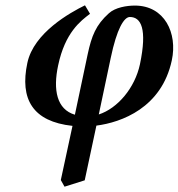

<svg xmlns="http://www.w3.org/2000/svg" viewBox="-20 -466 672 723"><path d="M223 237 299 213 343 7C437 -5 589 -60 627 -239C649 -341 600 -445 488 -445C457 -445 414 -438 390 -416C341 -372 325 -331 310 -261L262 -34C194 -54 179 -127 199 -220C225 -343 283 -387 319 -414L300 -446C245 -419 107 -343 83 -229C54 -93 103 -8 253 8L209 212ZM507 -224C488 -135 423 -58 352 -35L397 -248C420 -358 447 -402 469 -402C511 -402 535 -358 507 -224Z"/></svg>

Font: Libertinus Serif
Style: Bold Italic
Weight: 700
Italic angle: -12°
Designer: Philipp H. Poll, Khaled Hosny
Foundry: Caleb Maclennan
Version: Version 7.050;RELEASE